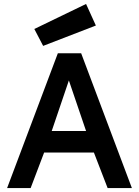

<svg xmlns="http://www.w3.org/2000/svg" viewBox="-20 -959 709 979"><path d="M16.2 0ZM16.2 0H136.2L205 -181.2H458.8L528.8 0H652.5L393.8 -687.5H275ZM243.8 -291.2 331.2 -548.8 418.8 -291.2ZM468.8 -828.8 200 -725 155 -811.2 418.8 -938.8Z"/></svg>

Font: Cambay
Style: Bold
Weight: 700
Designer: Pooja Saxena
Foundry: Pooja Saxena
Version: Version 1.096;PS 001.096;hotconv 1.0.70;makeotf.lib2.5.58329